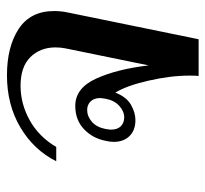

<svg xmlns="http://www.w3.org/2000/svg" viewBox="-40 -564 604 565"><g transform="rotate(-90 262.5 -282.0)"><path d="M322 -27Q322 -83 307 -148Q292 -213 272 -245Q259 -212 236 -199Q213 -186 191 -186Q161 -186 144 -203.5Q127 -221 127 -250Q127 -261 130 -273Q137 -311 164 -337Q191 -363 233 -363Q285 -363 313 -302Q341 -241 352 -147L402 -391Q405 -406 405 -421Q405 -466 376.5 -495Q348 -524 292 -524Q239 -524 190.5 -497Q142 -470 112 -419H70Q103 -485 169.5 -524.5Q236 -564 323 -564Q407 -564 459.5 -529.5Q512 -495 512 -425Q512 -405 508 -386L429 0H321Q322 -8 322 -27ZM254 -274Q256 -286 256 -289Q256 -308 246 -318Q236 -328 221 -328Q202 -328 186 -314Q170 -300 165 -274Q163 -262 163 -258Q163 -239 173 -229Q183 -219 199 -219Q217 -219 233 -233.5Q249 -248 254 -274Z"/></g></svg>

Font: Trirong Medium
Style: Italic
Weight: 500
Italic angle: -12°
Designer: Katatrad Team
Foundry: CadsonDemak
Version: Version 1.001